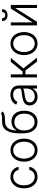

<svg xmlns="http://www.w3.org/2000/svg" viewBox="1580 -2370 804 4003"><g transform="rotate(-90 1981.5 -369.0)"><path d="M296.5 11.4Q224.4 11.4 169.4 -25Q114.3 -61.4 84.9 -125.4Q55.4 -189.3 55.4 -270.2Q55.4 -351.6 85.4 -415.8Q115.4 -480.1 170.3 -516.5Q225.1 -552.9 295.5 -552.9Q349.4 -552.9 394.4 -531.8Q439.3 -510.7 468 -472.1Q496.8 -433.6 504.3 -383.5H440.3Q429.7 -431.8 391.3 -463.6Q353 -495.4 296.5 -495.4Q218 -495.4 168.5 -433.4Q119 -371.4 119 -272.4Q119 -206.3 141 -155Q163 -103.7 203.5 -75.1Q244 -46.5 296.5 -46.5Q351.2 -46.5 390.4 -76.9Q429.7 -107.2 440.7 -159.1H504.6Q493.6 -83.8 437 -36.2Q380.3 11.4 296.5 11.4Z M611.9 -270.2Q611.9 -332 629.6 -384.8Q647.4 -437.5 678.8 -474.4Q710.2 -511.4 755 -532.1Q799.7 -552.9 851.9 -552.9Q904.1 -552.9 948.9 -532.1Q993.6 -511.4 1025 -474.4Q1056.5 -437.5 1074.2 -384.8Q1092 -332 1092 -270.2Q1092 -188.2 1061.6 -123.9Q1031.2 -59.7 976.6 -24.1Q921.9 11.4 851.9 11.4Q782 11.4 727.3 -24.1Q672.6 -59.7 642.2 -123.9Q611.9 -188.2 611.9 -270.2ZM776.6 -64.3Q810.4 -46.5 851.9 -46.5Q893.5 -46.5 927.2 -64.3Q960.9 -82 982.8 -112.6Q1004.6 -143.1 1016.5 -183.6Q1028.4 -224.1 1028.4 -270.2Q1028.4 -316.4 1016.5 -357.1Q1004.6 -397.7 982.8 -428.6Q960.9 -459.5 927 -477.5Q893.1 -495.4 851.9 -495.4Q810.7 -495.4 776.8 -477.5Q742.9 -459.5 721.1 -428.6Q699.2 -397.7 687.3 -357.1Q675.4 -316.4 675.4 -270.2Q675.4 -224.1 687.3 -183.6Q699.2 -143.1 721.1 -112.6Q742.9 -82 776.6 -64.3Z M1617.9 -751.4 1659.8 -716.3Q1649.1 -705.6 1636.7 -697.4Q1624.3 -689.3 1608.7 -684.1Q1593 -679 1580.1 -675.8Q1567.1 -672.6 1546.2 -670.8Q1525.2 -669 1512.1 -668.3Q1498.9 -667.6 1473.4 -666.5Q1466.6 -666.2 1453.3 -665.7Q1440 -665.1 1433.2 -664.8Q1276.6 -657.3 1259.9 -434.7H1267.8Q1294.7 -483.3 1344.1 -507.6Q1393.5 -532 1450.3 -532.3Q1497.2 -532.3 1537.5 -515.3Q1577.8 -498.2 1608.3 -465.7Q1638.8 -433.2 1656.4 -382.3Q1674 -331.3 1674 -267Q1673.7 -138.5 1609.2 -63.4Q1544.7 11.7 1438.9 11.7Q1386 11.7 1342.7 -8Q1299.4 -27.7 1267.9 -65.7Q1236.5 -103.7 1219.5 -162.5Q1202.4 -221.2 1202.4 -295.8V-359Q1202.1 -537.3 1259.6 -630.5Q1317.1 -723.7 1432.9 -727.3Q1448.5 -728 1496.4 -728Q1532.3 -728 1548.5 -728.7Q1564.6 -729.4 1584.9 -734.7Q1605.1 -740.1 1617.9 -751.4ZM1613.3 -268.5Q1613.3 -364 1566.4 -416.9Q1519.5 -469.8 1437.1 -470.2Q1356.9 -469.8 1310.5 -416.9Q1264.2 -364 1262.8 -268.5Q1262.8 -169 1310.2 -109.4Q1357.6 -49.7 1438.6 -49.7Q1519.5 -49.7 1566.4 -109Q1613.3 -168.3 1613.3 -268.5Z M1964.5 12.4Q1914.4 12.4 1874.1 -6.6Q1833.8 -25.6 1809.5 -63.4Q1785.2 -101.2 1785.2 -152.3Q1785.2 -183.9 1795.5 -208.6Q1805.8 -233.3 1823.2 -250Q1840.6 -266.7 1867.9 -278.9Q1895.2 -291.2 1925.2 -298.1Q1955.3 -305 1994.7 -310Q2005 -311.4 2024.1 -313.6Q2047.6 -316.4 2058.4 -317.8Q2069.2 -319.2 2085.4 -322.1Q2101.6 -324.9 2108.7 -327.9Q2115.8 -331 2123.8 -335.9Q2131.7 -340.9 2134.6 -347.7Q2137.4 -354.4 2137.4 -363.3V-376.1Q2137.4 -432.5 2103.9 -464.3Q2070.3 -496.1 2008.9 -496.1Q1953.1 -496.1 1915 -471.6Q1876.8 -447.1 1860.8 -409.1L1800.8 -430.8Q1814.3 -463.1 1836.6 -487.2Q1859 -511.4 1886.7 -525.4Q1914.4 -539.4 1944.4 -546.2Q1974.4 -552.9 2007.1 -552.9Q2034.1 -552.9 2059.5 -548.1Q2084.9 -543.3 2111.2 -530.5Q2137.4 -517.8 2156.8 -498Q2176.1 -478.3 2188.4 -445.5Q2200.6 -412.6 2200.6 -370.4V0H2137.4V-86.3H2133.5Q2124.6 -67.1 2110.1 -50.2Q2095.5 -33.4 2074.9 -19Q2054.3 -4.6 2025.7 3.9Q1997.2 12.4 1964.5 12.4ZM1973 -45.5Q2022 -45.5 2060 -67.8Q2098 -90.2 2117.7 -127.1Q2137.4 -164.1 2137.4 -209.2V-288Q2118.3 -269.2 1994.7 -254.6Q1921.5 -245.7 1884.9 -221.4Q1848.4 -197.1 1848.4 -149.5Q1848.4 -101.2 1883.2 -73.3Q1918 -45.5 1973 -45.5Z M2368.6 0V-545.5H2431.8V-300.1H2491.1L2693.9 -545.5H2775.6L2556.8 -283L2780.5 0H2698.5L2511 -240.4H2431.8V0Z M2833.8 -270.2Q2833.8 -332 2851.6 -384.8Q2869.3 -437.5 2900.7 -474.4Q2932.2 -511.4 2976.9 -532.1Q3021.7 -552.9 3073.9 -552.9Q3126.1 -552.9 3170.8 -532.1Q3215.6 -511.4 3247 -474.4Q3278.4 -437.5 3296.2 -384.8Q3313.9 -332 3313.9 -270.2Q3313.9 -188.2 3283.6 -123.9Q3253.2 -59.7 3198.5 -24.1Q3143.8 11.4 3073.9 11.4Q3003.9 11.4 2949.2 -24.1Q2894.5 -59.7 2864.2 -123.9Q2833.8 -188.2 2833.8 -270.2ZM2998.6 -64.3Q3032.3 -46.5 3073.9 -46.5Q3115.4 -46.5 3149.1 -64.3Q3182.9 -82 3204.7 -112.6Q3226.6 -143.1 3238.5 -183.6Q3250.4 -224.1 3250.4 -270.2Q3250.4 -316.4 3238.5 -357.1Q3226.6 -397.7 3204.7 -428.6Q3182.9 -459.5 3149 -477.5Q3115.1 -495.4 3073.9 -495.4Q3032.7 -495.4 2998.8 -477.5Q2964.8 -459.5 2943 -428.6Q2921.2 -397.7 2909.3 -357.1Q2897.4 -316.4 2897.4 -270.2Q2897.4 -224.1 2909.3 -183.6Q2921.2 -143.1 2943 -112.6Q2964.8 -82 2998.6 -64.3Z M3516 -89.8 3804 -545.5H3879.6V0H3816.4V-455.6L3529.5 0H3452.8V-545.5H3516ZM3731.5 -727.3H3791.2Q3791.2 -676.1 3757.3 -644.7Q3723.4 -613.3 3666.2 -613.3Q3609.4 -613.3 3575.8 -644.7Q3542.3 -676.1 3542.3 -727.3H3601.9Q3601.9 -697.4 3617.7 -679.5Q3633.5 -661.6 3666.2 -661.6Q3698.9 -661.6 3715.2 -679.7Q3731.5 -697.8 3731.5 -727.3Z"/></g></svg>

Font: Inter Light BETA
Style: Regular
Weight: 300
Designer: Rasmus Andersson
Foundry: rsms
Version: Version 3.011;git-f93a4a705